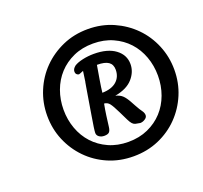

<svg xmlns="http://www.w3.org/2000/svg" viewBox="-105 -1057 875 826"><g transform="rotate(-20 332.5 -644.0)"><path d="M374 -353Q311 -353 258 -376Q205 -399 166 -439Q127 -479 105 -531.5Q83 -584 83 -644Q83 -703 105 -756Q127 -809 166 -848.5Q205 -888 258 -911.5Q311 -935 374 -935Q437 -935 490 -911.5Q543 -888 582 -848.5Q621 -809 643 -756Q665 -703 665 -644Q665 -584 643 -531.5Q621 -479 582 -439Q543 -399 490 -376Q437 -353 374 -353ZM374 -419Q424 -419 464 -437Q504 -455 532 -485.5Q560 -516 575 -557Q590 -598 590 -644Q590 -690 575 -731Q560 -772 532 -802.5Q504 -833 464 -851Q424 -869 374 -869Q324 -869 284 -851Q244 -833 216 -802.5Q188 -772 173 -731Q158 -690 158 -644Q158 -598 173 -557Q188 -516 216 -485.5Q244 -455 284 -437Q324 -419 374 -419ZM449 -478Q435 -480 427.5 -482Q420 -484 414 -490.5Q408 -497 401 -511Q394 -525 381 -552Q365 -585 355.5 -597Q346 -609 331 -610Q326 -584 322.5 -558.5Q319 -533 316 -508Q314 -492 307.5 -485.5Q301 -479 285 -479Q271 -479 261.5 -486Q252 -493 252 -504Q252 -518 263 -582L279 -679Q281 -691 283 -703Q285 -715 287 -726V-724L291 -752L294 -773L279 -767Q275 -765 273 -765Q268 -765 263 -769.5Q258 -774 258 -783Q258 -795 272 -806Q286 -815 311 -820.5Q336 -826 362 -826Q425 -826 460.5 -799.5Q496 -773 496 -731Q496 -695 469.5 -665Q443 -635 388 -625Q408 -620 419.5 -609Q431 -598 443 -576L454 -556Q460 -545 465.5 -536Q471 -527 475 -522Q482 -512 482 -502Q482 -492 471 -485Q460 -478 449 -478ZM340 -656Q383 -657 405.5 -677Q428 -697 428 -730Q428 -754 411.5 -765.5Q395 -777 359 -777Q352 -739 348.5 -715Q345 -691 343 -680Z"/></g></svg>

Font: Lebkuchenwelt
Style: Regular
Weight: 400
Designer: Vernon Adams
Foundry: Gereon Berster
Version: Version 1.000;PS 001.001;hotconv 1.0.56 